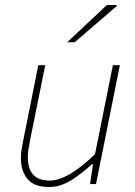

<svg xmlns="http://www.w3.org/2000/svg" viewBox="-20 -740 544 772"><path d="M178 12Q117 12 90.5 -20.5Q64 -53 64 -104Q64 -122 66 -134.5Q68 -147 72 -168L134 -478H162L100 -172Q96 -150 94 -136.5Q92 -123 92 -108Q92 -62 113 -38Q134 -14 182 -14Q215 -14 260 -39.5Q305 -65 362 -120L434 -478H462L366 0H342L354 -80H350Q308 -41 265 -14.5Q222 12 178 12ZM250 -570 410 -720H448L450 -716L280 -570Z"/></svg>

Font: Source Sans 3
Style: Italic
Weight: 200
Italic angle: -11°
Designer: Paul D. Hunt
Foundry: Adobe
Version: Version 3.046;hotconv 1.0.118;makeotfexe 2.5.65603